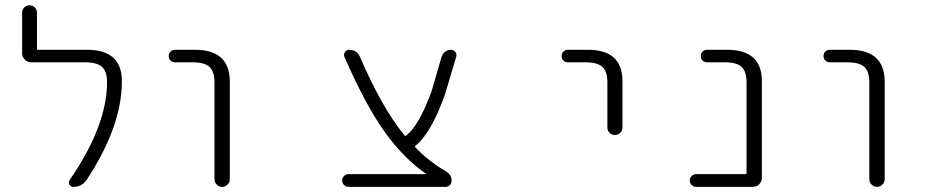

<svg xmlns="http://www.w3.org/2000/svg" viewBox="-20 -735 3540 733"><path d="M312.5 -544.9Q445.3 -544.9 445.3 -424.8Q445.3 -252 310.5 -47.9Q292 -21.5 259.8 -21.5Q250 -21.5 245.1 -30.3Q240.2 -39.1 246.1 -47.9Q388.7 -254.9 388.7 -421.9Q388.7 -461.9 369.6 -479.5Q350.6 -497.1 303.7 -497.1H99.6Q85 -497.1 74.7 -507.3Q64.5 -517.6 64.5 -531.2V-686.5Q64.5 -698.2 72.8 -706.5Q81.1 -714.8 92.8 -714.8Q104.5 -714.8 112.8 -706.5Q121.1 -698.2 121.1 -686.5V-548.8Q121.1 -544.9 125 -544.9Z M648.4 -497.1Q637.7 -497.1 630.9 -503.9Q624 -510.7 624 -521Q624 -531.2 630.9 -538.1Q637.7 -544.9 648.4 -544.9H724.6Q856.4 -544.9 857.4 -424.8V-50.8Q857.4 -39.1 848.6 -30.3Q839.8 -21.5 828.1 -21.5Q816.4 -21.5 807.6 -30.3Q798.8 -39.1 798.8 -50.8V-420.9Q798.8 -461.9 779.8 -479.5Q760.7 -497.1 714.8 -497.1Z M1605.5 -70.3Q1606.4 -70.3 1606.4 -71.3Q1606.4 -72.3 1605.5 -72.3Q1520.5 -130.9 1447.3 -233.4Q1375 -335 1294.9 -517.6Q1291 -527.3 1296.9 -536.1Q1302.7 -544.9 1312.5 -544.9Q1342.8 -544.9 1354.5 -517.6Q1437.5 -324.2 1524.4 -217.8Q1527.3 -214.8 1531.2 -217.8Q1579.1 -254.9 1627 -384.8L1666 -518.6Q1669.9 -530.3 1679.7 -537.6Q1689.5 -544.9 1701.2 -544.9Q1711.9 -544.9 1718.8 -536.1Q1722.7 -531.2 1722.7 -524.4Q1722.7 -521.5 1721.7 -518.6L1678.7 -374Q1626 -226.6 1566.4 -178.7Q1562.5 -175.8 1565.4 -172.9Q1616.2 -119.1 1683.6 -80.1Q1704.1 -67.4 1704.1 -44.9Q1704.1 -35.2 1697.3 -28.3Q1690.4 -21.5 1680.7 -21.5H1310.5Q1300.8 -21.5 1293.5 -28.8Q1286.1 -36.1 1286.1 -45.9Q1286.1 -55.7 1293.5 -63Q1300.8 -70.3 1310.5 -70.3Z M2147.5 -497.1Q2137.7 -497.1 2130.9 -503.9Q2124 -510.7 2124 -521Q2124 -531.2 2130.9 -538.1Q2137.7 -544.9 2147.5 -544.9H2224.6Q2356.4 -544.9 2356.4 -424.8V-248Q2356.4 -236.3 2348.1 -228Q2339.8 -219.7 2327.6 -219.7Q2315.4 -219.7 2307.1 -228Q2298.8 -236.3 2298.8 -248V-420.9Q2298.8 -461.9 2279.8 -479.5Q2260.7 -497.1 2214.8 -497.1Z M2830.1 -420.9Q2830.1 -461.9 2811.5 -479.5Q2793 -497.1 2746.1 -497.1H2679.7Q2668.9 -497.1 2662.1 -503.9Q2655.3 -510.7 2655.3 -521Q2655.3 -531.2 2662.1 -538.1Q2668.9 -544.9 2679.7 -544.9H2755.9Q2888.7 -544.9 2888.7 -424.8V-56.6Q2888.7 -42 2878.4 -31.7Q2868.2 -21.5 2853.5 -21.5H2637.7Q2627.9 -21.5 2620.6 -28.8Q2613.3 -36.1 2613.3 -45.9Q2613.3 -55.7 2620.6 -63Q2627.9 -70.3 2637.7 -70.3H2826.2Q2830.1 -70.3 2830.1 -74.2Z M3148.4 -497.1Q3137.7 -497.1 3130.9 -503.9Q3124 -510.7 3124 -521Q3124 -531.2 3130.9 -538.1Q3137.7 -544.9 3148.4 -544.9H3224.6Q3356.4 -544.9 3357.4 -424.8V-50.8Q3357.4 -39.1 3348.6 -30.3Q3339.8 -21.5 3328.1 -21.5Q3316.4 -21.5 3307.6 -30.3Q3298.8 -39.1 3298.8 -50.8V-420.9Q3298.8 -461.9 3279.8 -479.5Q3260.7 -497.1 3214.8 -497.1Z"/></svg>

Font: Rounded-L Mgen+ 1mn light
Style: Regular
Weight: 200
Designer: [Source Han Sans]
Ryoko NISHIZUKA  (kana & ideographs); Paul D. Hunt (Latin, Greek & Cyrillic); Wenlong ZHANG  (bopomofo
Version: Version 1.059.20150602